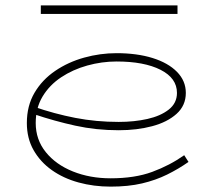

<svg xmlns="http://www.w3.org/2000/svg" viewBox="-20 -681 807 715"><path d="M392 14Q329 14 272.5 -1.5Q216 -17 173 -47.5Q130 -78 105 -122Q80 -166 80 -223Q80 -287 108.5 -335.5Q137 -384 185.5 -417Q234 -450 293.5 -466.5Q353 -483 414 -483Q490 -483 548 -465Q606 -447 639 -413.5Q672 -380 672 -335Q672 -288 637.5 -257Q603 -226 546.5 -211Q490 -196 422 -196Q338 -196 260.5 -213Q183 -230 106 -256L105 -284Q183 -257 260.5 -242Q338 -227 422 -227Q480 -227 529 -238Q578 -249 608.5 -273Q639 -297 639 -335Q639 -390 578 -421Q517 -452 414 -452Q359 -452 305 -437Q251 -422 207.5 -393Q164 -364 138.5 -321.5Q113 -279 113 -223Q113 -161 150.5 -114.5Q188 -68 251.5 -42.5Q315 -17 392 -17Q482 -17 547 -41Q612 -65 666 -103L682 -78Q645 -52 602.5 -31Q560 -10 509 2Q458 14 392 14ZM641 -661V-629H132V-661Z"/></svg>

Font: BioRhyme SemiExpanded ExtraLight
Style: Regular
Weight: 250
Width: 6
Designer: Aoife Mooney
Foundry: Aoife Mooney Type
Version: Version 1.600;gftools[0.9.33]